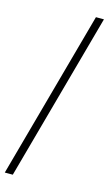

<svg xmlns="http://www.w3.org/2000/svg" viewBox="-150 -738 551 971"><g transform="rotate(15 125.0 -253.0)"><path d="M-16.9 186.3 225 -691.9H266.9L25 186.3Z"/></g></svg>

Font: Playfair 5pt SemiExpanded Light 12pt
Style: Italic
Weight: 300
Italic angle: -15.6°
Version: Version 2.000;gftools[0.9.28]